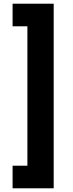

<svg xmlns="http://www.w3.org/2000/svg" viewBox="-20 -852 395 1037"><path d="M48 43H128V-710H48V-832H270V165H48Z"/></svg>

Font: Noto Sans Devanagari UI ExtraCondensed Black
Style: Regular
Weight: 900
Width: 2
Designer: Jelle Bosma - Monotype Design Team
Foundry: Monotype Imaging Inc.
Version: Version 2.003